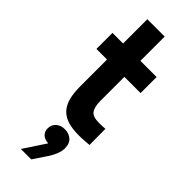

<svg xmlns="http://www.w3.org/2000/svg" viewBox="-284 -648 923 923"><g transform="rotate(45 177.5 -186.5)"><path d="M19 -457H91V-622H209V-457H319V-348H209V-184Q209 -145 222.5 -125Q236 -105 280 -105Q288 -105 299 -105.5Q310 -106 321 -107L322 2Q308 3 289.5 4.5Q271 6 253 6Q206 6 175 -4.5Q144 -15 125.5 -36.5Q107 -58 99 -90Q91 -122 91 -165V-348H19ZM102 249 176 137Q149 135 136 121.5Q123 108 123 88Q123 63 140.5 47.5Q158 32 185 32Q212 32 231 48Q250 64 250 98Q250 116 240.5 140Q231 164 209 195L173 249Z"/></g></svg>

Font: Tilda Sans Bold
Style: Regular
Weight: 700
Designer: ParaType Ltd
Foundry: ParaType Ltd
Version: Version 1.009